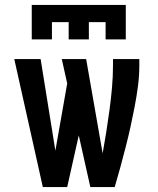

<svg xmlns="http://www.w3.org/2000/svg" viewBox="-20 -760 640 780"><path d="M154 0 38 -520H145L205 -148L253 -421L231 -520H330L397 -137Q405 -181 412 -225.5Q419 -270 425 -314.5Q431 -359 435 -404Q439 -449 439 -494V-520H546V-494Q546 -452 540.5 -410Q535 -368 527 -326.5Q519 -285 510 -244Q501 -203 490.5 -162.5Q480 -122 469 -81Q458 -40 446 0H347L300 -210L253 0ZM109 -600V-740H491V-600H409V-670H341V-600H259V-670H191V-600Z"/></svg>

Font: Zed Mono Semibold Extended
Style: Regular
Weight: 600
Width: 7
Monospace: yes
Designer: Belleve Invis
Foundry: Belleve Invis
Version: Version 1.0.0; ttfautohint (v1.8.4)